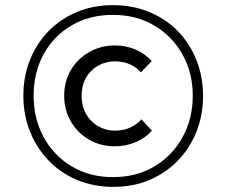

<svg xmlns="http://www.w3.org/2000/svg" viewBox="-20 -718 882 748"><path d="M422 10Q345 10 280.5 -17Q216 -44 169 -93Q122 -142 96.5 -206.5Q71 -271 71 -345Q71 -420 96.5 -484Q122 -548 168.5 -596Q215 -644 279 -671Q343 -698 420 -698Q497 -698 562 -671Q627 -644 673.5 -596Q720 -548 745.5 -483.5Q771 -419 771 -344Q771 -270 745.5 -205.5Q720 -141 673 -92.5Q626 -44 562.5 -17Q499 10 422 10ZM427 -148Q372 -148 327 -174Q282 -200 256 -245Q230 -290 230 -345Q230 -401 256 -445Q282 -489 327.5 -515Q373 -541 428 -541Q470 -541 507 -525.5Q544 -510 571 -480L529 -436Q511 -457 485 -468Q459 -479 428 -479Q392 -479 362 -462Q332 -445 315 -415Q298 -385 298 -345Q298 -305 315 -274.5Q332 -244 362 -226.5Q392 -209 428 -209Q460 -209 486 -220.5Q512 -232 531 -253L572 -209Q546 -180 508 -164Q470 -148 427 -148ZM420 -28Q512 -28 582 -70Q652 -112 691.5 -184Q731 -256 731 -345Q731 -434 691.5 -505Q652 -576 582 -618Q512 -660 420 -660Q328 -660 258 -618.5Q188 -577 149.5 -506Q111 -435 111 -345Q111 -256 150 -184Q189 -112 259 -70Q329 -28 420 -28Z"/></svg>

Font: Outfit Thin Light
Style: Regular
Weight: 300
Version: Version 1.100;gftools[0.9.27]